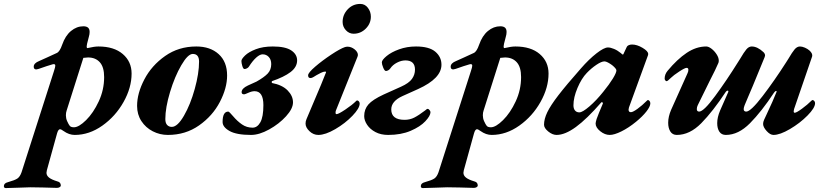

<svg xmlns="http://www.w3.org/2000/svg" viewBox="-128 -674 4214 979"><path d="M-108 273Q-107 260 -88 255Q-52 245 -39 236Q-26 227 -18 204L147 -311Q154 -332 154 -339Q154 -350 140 -346Q115 -339 70 -323Q68 -323 64 -321.5Q60 -320 57 -320Q44 -320 44 -334Q44 -352 72 -363Q78 -365 112 -381L162 -404Q177 -411 189 -446Q205 -492 234 -516Q263 -540 297 -540Q313 -540 321 -533Q329 -526 329 -511Q329 -499 325 -486L316 -451Q314 -441 314 -438Q314 -427 319 -429Q353 -437 374 -437Q453 -437 498 -398.5Q543 -360 543 -299Q543 -227 502 -154Q461 -81 394 -33.5Q327 14 253 14Q224 14 196 -6Q184 -15 178 -15Q169 -15 163 6L111 194Q109 204 109 207Q109 221 122 231.5Q135 242 165 251Q182 255 182 272Q182 277 176 280.5Q170 284 162 284L90 282L26 281Q11 281 -33 283Q-79 285 -99 285Q-104 285 -106.5 281.5Q-109 278 -108 273ZM403 -281Q403 -332 381 -356.5Q359 -381 321 -381Q313 -381 297 -379L212 -111Q208 -100 208 -86Q208 -71 214 -57Q222 -39 228 -32Q234 -25 249 -25Q274 -25 311 -61.5Q348 -98 375.5 -157Q403 -216 403 -281Z M571 -134Q571 -198 608 -269Q645 -340 714 -388.5Q783 -437 873 -437Q944 -437 987 -398Q1030 -359 1030 -289Q1030 -225 993 -154Q956 -83 887 -34.5Q818 14 728 14Q687 14 651 -4.5Q615 -23 593 -56.5Q571 -90 571 -134ZM887 -360Q887 -399 855 -399Q830 -399 796.5 -341.5Q763 -284 739 -204.5Q715 -125 715 -67Q715 -47 724 -37Q733 -27 748 -27Q777 -27 810 -84Q843 -141 865 -220.5Q887 -300 887 -360Z M1007 -52Q1007 -105 1036 -105Q1039 -105 1045.5 -98Q1052 -91 1060 -82Q1082 -56 1106 -39.5Q1130 -23 1160 -23Q1184 -23 1199.5 -50.5Q1215 -78 1215 -138Q1215 -209 1170 -209Q1156 -209 1138.5 -201Q1121 -193 1117 -193Q1104 -193 1104 -204Q1104 -223 1136 -238L1180 -258Q1219 -280 1237 -299Q1255 -318 1255 -347Q1255 -370 1242.5 -383.5Q1230 -397 1211 -397Q1197 -397 1178.5 -380.5Q1160 -364 1141 -334Q1138 -329 1131 -325.5Q1124 -322 1119 -322Q1112 -322 1107.5 -337.5Q1103 -353 1103 -363Q1103 -373 1121.5 -391Q1140 -409 1176.5 -423Q1213 -437 1263 -437Q1327 -437 1357 -417Q1387 -397 1387 -366Q1387 -332 1353.5 -306.5Q1320 -281 1258 -260V-251Q1311 -241 1338.5 -213Q1366 -185 1366 -152Q1366 -120 1330.5 -81Q1295 -42 1244.5 -14Q1194 14 1152 14Q1078 14 1042.5 -6Q1007 -26 1007 -52Z M1430 -44Q1430 -56 1435 -67L1509 -242L1534 -304Q1536 -309 1530 -309Q1521 -309 1508 -302.5Q1495 -296 1485.5 -290.5Q1476 -285 1470 -281Q1462 -276 1455 -276Q1443 -276 1443 -290Q1443 -303 1479 -334Q1515 -365 1561 -395.5Q1607 -426 1631 -434Q1639 -436 1644 -436Q1663 -436 1680 -422.5Q1697 -409 1697 -393L1695 -385L1585 -111Q1583 -107 1583 -99Q1583 -92 1588 -92Q1598 -92 1633 -115.5Q1668 -139 1688 -159Q1691 -162 1692 -162Q1698 -162 1702 -157Q1706 -152 1706 -146Q1706 -122 1669 -83.5Q1632 -45 1581.5 -15.5Q1531 14 1495 14Q1470 14 1450 -5Q1430 -24 1430 -44ZM1619 -562Q1619 -599 1645 -626.5Q1671 -654 1709 -654Q1733 -654 1748 -634Q1763 -614 1763 -589Q1763 -554 1737 -528Q1711 -502 1675 -502Q1652 -502 1635.5 -520Q1619 -538 1619 -562Z M1729 -82Q1729 -117 1750.5 -141.5Q1772 -166 1828 -192L1917 -232Q1957 -250 1972.5 -271.5Q1988 -293 1988 -319Q1988 -366 1939 -366Q1918 -366 1896 -354.5Q1874 -343 1862 -325Q1858 -319 1851.5 -315.5Q1845 -312 1840 -312Q1833 -312 1826 -329Q1819 -346 1819 -356Q1819 -368 1843 -388Q1867 -408 1907 -422.5Q1947 -437 1993 -437Q2060 -437 2091.5 -410.5Q2123 -384 2123 -344Q2123 -274 2004 -220L1924 -184Q1867 -158 1867 -116Q1867 -63 1935 -63Q1962 -63 1984.5 -74.5Q2007 -86 2040 -111Q2042 -112 2045.5 -115.5Q2049 -119 2053 -119Q2057 -119 2062 -113Q2067 -107 2067 -102Q2067 -84 2041 -56Q2015 -28 1966 -7Q1917 14 1851 14Q1814 14 1786.5 -0.5Q1759 -15 1744 -37.5Q1729 -60 1729 -82Z M2018 273Q2019 260 2038 255Q2074 245 2087 236Q2100 227 2108 204L2273 -311Q2280 -332 2280 -339Q2280 -350 2266 -346Q2241 -339 2196 -323Q2194 -323 2190 -321.5Q2186 -320 2183 -320Q2170 -320 2170 -334Q2170 -352 2198 -363Q2204 -365 2238 -381L2288 -404Q2303 -411 2315 -446Q2331 -492 2360 -516Q2389 -540 2423 -540Q2439 -540 2447 -533Q2455 -526 2455 -511Q2455 -499 2451 -486L2442 -451Q2440 -441 2440 -438Q2440 -427 2445 -429Q2479 -437 2500 -437Q2579 -437 2624 -398.5Q2669 -360 2669 -299Q2669 -227 2628 -154Q2587 -81 2520 -33.5Q2453 14 2379 14Q2350 14 2322 -6Q2310 -15 2304 -15Q2295 -15 2289 6L2237 194Q2235 204 2235 207Q2235 221 2248 231.5Q2261 242 2291 251Q2308 255 2308 272Q2308 277 2302 280.5Q2296 284 2288 284L2216 282L2152 281Q2137 281 2093 283Q2047 285 2027 285Q2022 285 2019.5 281.5Q2017 278 2018 273ZM2529 -281Q2529 -332 2507 -356.5Q2485 -381 2447 -381Q2439 -381 2423 -379L2338 -111Q2334 -100 2334 -86Q2334 -71 2340 -57Q2348 -39 2354 -32Q2360 -25 2375 -25Q2400 -25 2437 -61.5Q2474 -98 2501.5 -157Q2529 -216 2529 -281Z M2646 -38Q2646 -67 2662.5 -101.5Q2679 -136 2719 -188Q2759 -240 2834 -325Q2875 -372 2913.5 -402Q2952 -432 2972 -432Q2985 -432 3003 -424.5Q3021 -417 3038 -403Q3045 -396 3047 -396H3048Q3050 -396 3051 -398.5Q3052 -401 3053 -403Q3064 -425 3068 -435Q3070 -440 3077.5 -443.5Q3085 -447 3095 -447Q3120 -447 3148.5 -430Q3177 -413 3177 -399Q3177 -393 3176 -392L3079 -126Q3077 -118 3077 -115Q3077 -102 3089 -102Q3099 -102 3122.5 -119Q3146 -136 3171 -161Q3174 -164 3175 -164Q3180 -164 3184 -159Q3188 -154 3188 -147Q3188 -131 3168 -105.5Q3148 -80 3115 -53Q3077 -22 3040.5 -4Q3004 14 2981 14Q2956 14 2932.5 -5Q2909 -24 2909 -44Q2909 -50 2914 -67Q2922 -90 2946 -146V-148Q2946 -151 2943 -152.5Q2940 -154 2938 -152Q2864 -67 2808.5 -26.5Q2753 14 2710 14Q2689 14 2667.5 -3.5Q2646 -21 2646 -38ZM2948 -206Q2979 -244 2997 -273.5Q3015 -303 3015 -315Q3015 -324 2993 -342Q2982 -350 2971.5 -355.5Q2961 -361 2954 -361Q2939 -361 2913 -343.5Q2887 -326 2864 -302Q2837 -274 2816.5 -225.5Q2796 -177 2796 -137Q2796 -120 2804 -110.5Q2812 -101 2826 -101Q2842 -101 2877.5 -131.5Q2913 -162 2948 -206Z M3279 -48Q3279 -79 3294 -114L3377 -299Q3382 -309 3382 -318Q3382 -328 3373 -328Q3364 -328 3335 -309Q3306 -290 3294 -278Q3276 -260 3271 -260Q3268 -260 3264.5 -264Q3261 -268 3261 -273Q3261 -295 3276 -313Q3325 -372 3373.5 -404.5Q3422 -437 3473 -437Q3485 -437 3500 -425.5Q3515 -414 3526 -397Q3537 -380 3537 -365Q3537 -357 3535 -353Q3521 -320 3492 -264Q3442 -164 3430 -138Q3425 -128 3425 -118Q3425 -105 3437 -105Q3460 -105 3518.5 -184.5Q3577 -264 3635 -357L3647 -376Q3665 -407 3677.5 -422Q3690 -437 3705 -437Q3734 -437 3765 -408Q3773 -400 3773 -391Q3773 -389 3771 -383L3711 -237Q3698 -208 3688 -183Q3678 -158 3669 -138Q3664 -125 3664 -118Q3664 -105 3677 -105Q3700 -105 3760.5 -184Q3821 -263 3881 -357L3893 -376Q3911 -407 3923.5 -422Q3936 -437 3951 -437Q3962 -437 3976 -431Q3990 -425 4000 -416Q4017 -400 4013 -386L3921 -118Q3919 -110 3919 -107Q3919 -99 3924 -99Q3933 -99 3961 -119.5Q3989 -140 4010 -161Q4013 -164 4014 -164Q4020 -164 4024 -159Q4028 -154 4028 -148Q4028 -124 3989.5 -85Q3951 -46 3900 -16Q3849 14 3816 14Q3799 14 3781 -6Q3763 -26 3763 -42Q3763 -52 3768 -63L3781 -91Q3815 -163 3831 -204L3832 -208Q3832 -210 3830 -210Q3824 -210 3819 -202Q3755 -105 3696 -45.5Q3637 14 3573 14Q3551 14 3540 -2.5Q3529 -19 3529 -46Q3529 -76 3544 -111L3585 -204L3586 -208Q3586 -212 3582 -212Q3578 -212 3573 -206Q3507 -106 3448 -46Q3389 14 3323 14Q3301 14 3290 -3.5Q3279 -21 3279 -48Z"/></svg>

Font: EB Garamond ExtraBold
Style: Italic
Weight: 800
Italic angle: -17.2°
Designer: Georg Duffner and Octavio Pardo
Foundry: Georg Duffner
Version: Version 1.000